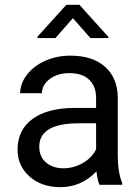

<svg xmlns="http://www.w3.org/2000/svg" viewBox="-20 -770 584 800"><path d="M394.5 0Q386.7 -15.6 381.8 -55.7Q318.8 9.8 231.4 9.8Q153.3 9.8 103.3 -34.4Q53.2 -78.6 53.2 -146.5Q53.2 -229 116 -274.7Q178.7 -320.3 292.5 -320.3H380.4V-361.8Q380.4 -409.2 352.1 -437.3Q323.7 -465.3 268.6 -465.3Q220.2 -465.3 187.5 -440.9Q154.8 -416.5 154.8 -381.8H64Q64 -421.4 92 -458.3Q120.1 -495.1 168.2 -516.6Q216.3 -538.1 273.9 -538.1Q365.2 -538.1 417 -492.4Q468.8 -446.8 470.7 -366.7V-123.5Q470.7 -50.8 489.3 -7.8V0ZM244.6 -68.8Q287.1 -68.8 325.2 -90.8Q363.3 -112.8 380.4 -147.9V-256.3H309.6Q143.6 -256.3 143.6 -159.2Q143.6 -116.7 171.9 -92.8Q200.2 -68.8 244.6 -68.8ZM431.6 -616.2V-611.3H356.9L283.7 -694.3L210.9 -611.3H136.2V-617.2L256.3 -750H311Z"/></svg>

Font: RobotoInd
Style: Regular
Weight: 400
Designer: Google
Version: Version 2.001101; 2014